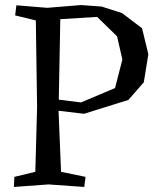

<svg xmlns="http://www.w3.org/2000/svg" viewBox="-20 -731 630 761"><path d="M212 -292 222 -50 319 -30 314 10 172 0 35 10 37 -30 120 -50 127 -306 122 -650 40 -670 45 -710 167 -700 301 -711 383 -705 464 -679 543 -619 568 -516 550 -405 489 -335 313 -280ZM219 -655 213 -336 301 -325 436 -382 465 -495 444 -587 365 -664Z"/></svg>

Font: Alike Angular
Style: Regular
Weight: 400
Version: Version 1.210